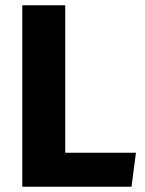

<svg xmlns="http://www.w3.org/2000/svg" viewBox="-20 -713 553 733"><path d="M229 -693V-130H499L482 0H65V-693Z"/></svg>

Font: Fira Sans
Style: Bold
Weight: 700
Designer: bBox Type GmbH & Carrois Corporate GbR & Edenspiekermann AG
Foundry: bBox Type GmbH & Carrois Corporate GbR & Edenspiekermann AG
Version: Version 4.301;PS 004.301;hotconv 1.0.88;makeotf.lib2.5.64775